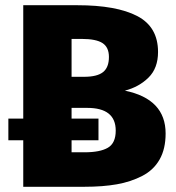

<svg xmlns="http://www.w3.org/2000/svg" viewBox="-20 -715 675 735"><path d="M458 -368Q614 -336 614 -204Q614 -145 591 -104.5Q568 -64 524.5 -41.5Q481 -19 427.5 -9.5Q374 0 303 0H69V-178H12V-261H69V-695H276Q426 -695 505.5 -653.5Q585 -612 585 -516Q585 -454 548.5 -418Q512 -382 458 -368ZM293 -566H254V-421H302Q352 -421 374.5 -439Q397 -457 397 -497Q397 -534 372.5 -550Q348 -566 293 -566ZM304 -132Q363 -132 393 -149.5Q423 -167 423 -215Q423 -302 314 -302H254V-261H357V-178H254V-132Z"/></svg>

Font: FiraGO ExtraBold
Style: Regular
Weight: 800
Designer: bBox Type
Foundry: bBox Type GmbH
Version: Version 1.001;PS 001.001;hotconv 1.0.88;makeotf.lib2.5.64775